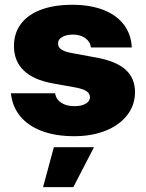

<svg xmlns="http://www.w3.org/2000/svg" viewBox="-20 -557 607 799"><path d="M284.2 -413.1Q256.8 -413.1 239 -403.1Q221.2 -393.1 221.7 -376Q220.2 -347.2 275.4 -336.9L380.9 -317.4Q462.4 -302.7 502 -267.6Q541.5 -232.4 542 -173.8Q541.5 -118.7 508.8 -77.1Q476.1 -35.6 418.9 -12.9Q361.8 9.8 289.1 9.8Q210.4 9.8 153.1 -12.2Q95.7 -34.2 63.2 -74.5Q30.8 -114.7 25.4 -168.9H209Q213.4 -143.6 234.9 -129.4Q256.3 -115.2 290 -115.2Q318.4 -115.2 336.2 -125.2Q354 -135.3 354.5 -152.3Q354 -168.5 339.1 -178Q324.2 -187.5 292 -193.4L199.2 -210Q119.1 -224.6 78.6 -263.9Q38.1 -303.2 38.1 -365.2Q38.1 -419.4 67.4 -458Q96.7 -496.6 151.1 -516.8Q205.6 -537.1 280.3 -537.1Q355 -537.1 409.9 -515.9Q464.8 -494.6 495.4 -454.6Q525.9 -414.6 528.3 -359.4H358.4Q355.5 -383.8 334.7 -398.4Q314 -413.1 284.2 -413.1ZM204.1 55.7H371.1L285.2 221.7H159.2Z"/></svg>

Font: Pretendard Std Black
Style: Regular
Weight: 900
Designer: Base glyphs from Inter by Rasmus Andersson; Hangeul glyphs from Noto Sans CJK(Source Han Sans) by Jang Soo-young and Kan
Foundry: Kil Hyung-jin
Version: Version 1.309